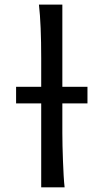

<svg xmlns="http://www.w3.org/2000/svg" viewBox="-20 -801 443 821"><path d="M48.8 -429.7H156.2V-551.8Q156.2 -623 153.8 -680.9Q151.4 -738.8 146.5 -781.2H246.6V-429.7H354V-358.9H246.6V-231.9Q246.6 -208.5 247.3 -176.8Q248 -145 249.3 -112.3Q250.5 -79.6 252.2 -49.8Q253.9 -20 256.3 0H156.2V-358.9H48.8Z"/></svg>

Font: Andika Basic
Style: Regular
Weight: 400
Designer: Annie Olsen & Victor Gaultney
Foundry: SIL International
Version: Version 1.000